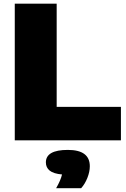

<svg xmlns="http://www.w3.org/2000/svg" viewBox="-20 -760 680 1040"><path d="M60 0V-740H287V-181H635V0ZM466.5 140.5Q466.5 170.5 453.2 203.8Q440 237 419.5 259.5H284Q309 216 316 185Q270 181 249.2 164.2Q228.5 147.5 228.5 119.5Q228.5 52 347.5 52Q466.5 52 466.5 140.5Z"/></svg>

Font: Encode Sans Semi Expanded Black
Style: Regular
Weight: 900
Width: 6
Designer: Multiple Designers
Foundry: Impallari Type
Version: Version 2.000